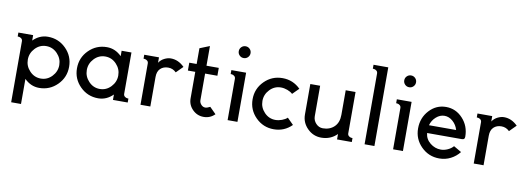

<svg xmlns="http://www.w3.org/2000/svg" viewBox="-71 -1262 5279 1923"><g transform="rotate(10 2568.5 -300.0)"><path d="M227 -365.5Q180 -316 180 -250Q180 -184 227 -134.5Q274 -85 340 -85Q406 -85 453 -134.5Q500 -184 500 -250Q500 -316 453 -365.5Q406 -415 340 -415Q274 -415 227 -365.5ZM40 -500H190V-445Q255 -510 340 -510Q448 -510 524 -434Q600 -358 600 -250Q600 -142 524 -66Q448 10 340 10Q255 10 190 -55V200H90V-420Q90 -438 77.5 -448Q65 -458 52 -459L40 -460Z M827 -365.5Q780 -316 780 -250Q780 -184 827 -134.5Q874 -85 940 -85Q1006 -85 1053 -134.5Q1100 -184 1100 -250Q1100 -316 1053 -365.5Q1006 -415 940 -415Q874 -415 827 -365.5ZM1240 -40V0H1090V-55Q1025 10 940 10Q832 10 756 -66Q680 -142 680 -250Q680 -358 756 -434Q832 -510 940 -510Q1025 -510 1090 -445V-500H1190V-80Q1190 -62 1202.5 -52Q1215 -42 1228 -41Z M1590 -510Q1666 -510 1728 -448L1661 -381Q1627 -415 1580 -415Q1531 -415 1500.5 -386Q1470 -357 1470 -300V0H1370V-420Q1370 -438 1357.5 -448Q1345 -458 1332 -459L1320 -460V-500H1470V-445Q1490 -476 1524 -493Q1558 -510 1590 -510Z M2062 -101 2126 -37Q2079 10 2013 10Q1947 10 1900 -37Q1853 -84 1853 -150V-420H1778V-500H1853V-660L1953 -700V-500H2078V-420H1953V-150Q1953 -125 1971 -105Q1989 -85 2013 -85Q2032 -85 2062 -101Z M2263.5 -657.5Q2246 -675 2246 -700Q2246 -725 2263.5 -742.5Q2281 -760 2306 -760Q2331 -760 2348.5 -742.5Q2366 -725 2366 -700Q2366 -675 2348.5 -657.5Q2331 -640 2306 -640Q2281 -640 2263.5 -657.5ZM2206 -460V-500H2356V0H2256V-420Q2256 -438 2243.5 -448Q2231 -458 2218 -459Z M2726 -85Q2759 -85 2792.5 -97.5Q2826 -110 2846 -129L2909 -66Q2833 10 2726 10Q2618 10 2542 -66Q2466 -142 2466 -250Q2466 -358 2542 -434Q2618 -510 2726 -510Q2833 -510 2909 -434L2846 -371Q2826 -390 2792.5 -402.5Q2759 -415 2726 -415Q2660 -415 2613 -365.5Q2566 -316 2566 -250Q2566 -184 2613 -134.5Q2660 -85 2726 -85Z M3009 -500H3109V-190Q3109 -148 3138.5 -116.5Q3168 -85 3209 -85Q3279 -85 3324 -128Q3369 -171 3369 -250V-500H3469V-80Q3469 -62 3481.5 -52Q3494 -42 3507 -41L3519 -40V0H3369V-55Q3304 10 3209 10Q3127 10 3068 -49Q3009 -108 3009 -190Z M3599 -760V-800H3749V0H3649V-720Q3649 -738 3636.5 -748Q3624 -758 3611 -759Z M3946.5 -657.5Q3929 -675 3929 -700Q3929 -725 3946.5 -742.5Q3964 -760 3989 -760Q4014 -760 4031.5 -742.5Q4049 -725 4049 -700Q4049 -675 4031.5 -657.5Q4014 -640 3989 -640Q3964 -640 3946.5 -657.5ZM3889 -460V-500H4039V0H3939V-420Q3939 -438 3926.5 -448Q3914 -458 3901 -459Z M4251 -300H4527Q4513 -351 4474 -385.5Q4435 -420 4389 -420Q4343 -420 4304 -385.5Q4265 -351 4251 -300ZM4409 -80Q4444 -80 4479 -96Q4514 -112 4535 -137L4614 -91Q4577 -44 4524 -17Q4471 10 4409 10Q4301 10 4225 -66Q4149 -142 4149 -250Q4149 -358 4219 -434Q4289 -510 4389 -510Q4489 -510 4559 -434Q4629 -358 4629 -250Q4629 -234 4622 -227Q4615 -220 4599 -220H4246Q4252 -158 4301 -119Q4350 -80 4409 -80Z M4979 -510Q5055 -510 5117 -448L5050 -381Q5016 -415 4969 -415Q4920 -415 4889.5 -386Q4859 -357 4859 -300V0H4759V-420Q4759 -438 4746.5 -448Q4734 -458 4721 -459L4709 -460V-500H4859V-445Q4879 -476 4913 -493Q4947 -510 4979 -510Z"/></g></svg>

Font: Laverick
Style: Regular
Weight: 400
Designer: Daniel Pimley
Foundry: Daniel Pimley
Version: Version 1.000;PS 001.001;hotconv 1.0.56